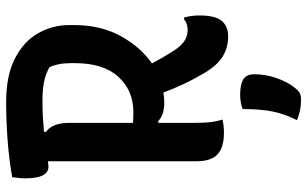

<svg xmlns="http://www.w3.org/2000/svg" viewBox="-212 -548 1023 640"><g transform="rotate(-90 300.0 -228.5)"><path d="M221 1Q202 6 177 6Q128 6 105 -15.5Q82 -37 82 -85V-581Q70 -579 64 -579Q25 -579 25 -657Q25 -669 26.5 -679.5Q28 -690 29 -700Q93 -711 156.5 -715.5Q220 -720 279 -720Q369 -720 426 -690Q483 -660 509.5 -612Q536 -564 536 -510V-495Q536 -405 499.5 -338.5Q463 -272 408 -234Q426 -200 448 -165Q465 -138 482 -126.5Q499 -115 519 -115Q542 -115 555 -127H561Q568 -103 568 -75Q568 -46 562.5 -27Q557 -8 547 2Q529 20 498 20Q461 20 431.5 2Q402 -16 377 -58Q356 -93 340 -127Q324 -161 311 -196Q295 -193 278 -193Q236 -193 216 -213H210V-91Q210 -64 212 -42.5Q214 -21 221 1ZM210 -509V-297Q223 -296 246 -296Q318 -296 363.5 -346Q409 -396 409 -490V-504Q409 -548 395 -576Q371 -589 345 -594Q319 -599 281 -599Q254 -599 228.5 -597.5Q203 -596 181 -594L179 -588Q210 -567 210 -509ZM256 68Q280 60 303 60Q338 60 355 70.5Q372 81 372 107Q372 145 359 182Q346 219 327 242Q317 255 308.5 259Q300 263 287 263Q249 263 219 249Q240 208 248 167.5Q256 127 256 68Z"/></g></svg>

Font: Recursive Sn Csl St SmB
Style: Regular
Weight: 600
Version: Version 1.079;hotconv 1.0.112;makeotfexe 2.5.65598; ttfautoh